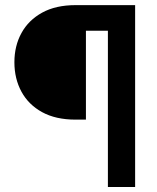

<svg xmlns="http://www.w3.org/2000/svg" viewBox="-20 -748 629 768"><path d="M514.6 -625H323.7V-269.5H282.2Q203.1 -269.5 148.7 -299.3Q94.2 -329.1 65.9 -381.1Q37.6 -433.1 37.6 -499Q37.6 -564.5 65.9 -616Q94.2 -667.5 148.7 -697.5Q203.1 -727.5 282.2 -727.5H514.6ZM411.6 0V-727.5H520.5V0Z"/></svg>

Font: Inter 20pt SemiBold
Style: Regular
Weight: 600
Version: Version 4.001;git-66647c0bb